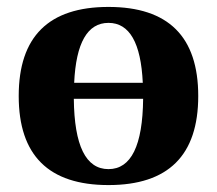

<svg xmlns="http://www.w3.org/2000/svg" viewBox="-20 -522 625 554"><path d="M293 12Q34 12 34 -245Q34 -502 293 -502Q552 -502 552 -245Q552 12 293 12ZM193 -237Q195 -34 293 -34Q391 -34 393 -237ZM194 -283H392Q384 -456 293 -456Q202 -456 194 -283Z"/></svg>

Font: Heuristica
Style: Bold
Weight: 700
Version: Version 1.0.2